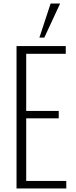

<svg xmlns="http://www.w3.org/2000/svg" viewBox="-20 -1072 433 1092"><path d="M74 0V-810H354V-766H129V-441H314V-399H129V-43H357V0ZM204 -858 268 -1052H322L232 -858Z"/></svg>

Font: Oswald ExtraLight
Style: Regular
Weight: 250
Designer: Vernon Adams
Foundry: Vernon Adams
Version: Version 4.100; ttfautohint (v1.8.1.43-b0c9)